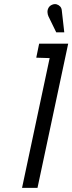

<svg xmlns="http://www.w3.org/2000/svg" viewBox="-20 -912 351 932"><path d="M280 -861Q279 -873 272 -880.5Q265 -888 255 -891Q245 -894 233 -889Q221 -884 215.5 -874Q210 -864 210.5 -853Q211 -842 215 -833L253 -755H292ZM156 -632 221 -630 87 0H162L311 -700H170Z"/></svg>

Font: Advent Pro Medium
Style: Italic
Weight: 500
Italic angle: -12°
Version: Version 3.000